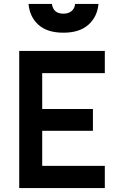

<svg xmlns="http://www.w3.org/2000/svg" viewBox="-20 -949 597 969"><path d="M77 0V-692H509V-580H193V-399H449V-289H193V-112H509V0ZM124 -929H242Q249 -880 300 -880Q325 -880 341 -893Q357 -906 359 -929H477Q471 -864 426 -824Q381 -784 300 -784Q219 -784 174.5 -823.5Q130 -863 124 -929Z"/></svg>

Font: TitilliumText22L Rg
Style: Bold
Weight: 700
Designer: Campivisivi
Foundry: Campivisivi
Version: 1.000